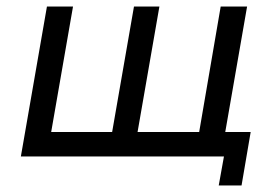

<svg xmlns="http://www.w3.org/2000/svg" viewBox="-20 -480 836 589"><path d="M402 -75 469 -460H391L324 -75H137L204 -460H124L44 0H667L651 89H721L749 -75H671L738 -460H657L591 -75Z"/></svg>

Font: Jost
Style: Italic
Weight: 400
Italic angle: -5°
Version: Version 3.710